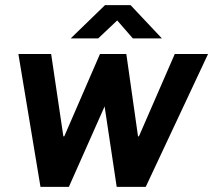

<svg xmlns="http://www.w3.org/2000/svg" viewBox="-20 -727 830 747"><path d="M137.5 0 51.5 -517H179L226.5 -196.5H230L369 -517H471.5L517 -196.5H520.5L660 -517H789.5L547 0H434L387 -313L248 0ZM255 -577.5 388.5 -707H488L610 -577.5H497L436 -647.5L362 -577.5Z"/></svg>

Font: Public Sans Thin
Style: Bold Italic
Weight: 700
Italic angle: -8°
Version: Version 2.001